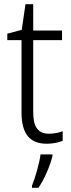

<svg xmlns="http://www.w3.org/2000/svg" viewBox="-20 -678 341 919"><path d="M214 -38C160 -38 139 -73 139 -141V-486H277V-532H139V-658H102L84 -535L15 -517V-486H83V-139C83 -36 124 10 204 10C234 10 260 4 280 -4V-50C263 -43 239 -38 214 -38ZM231 69V61H174C169 103 147 178 133 211V221H164C194 177 220 115 231 69Z"/></svg>

Font: Noto Sans Devanagari SemiCondensed Light
Style: Regular
Weight: 300
Width: 4
Designer: Jelle Bosma - Monotype Design Team
Foundry: Monotype Imaging Inc.
Version: Version 2.004